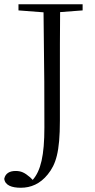

<svg xmlns="http://www.w3.org/2000/svg" viewBox="-30 -745 447 904"><path d="M57 -696 175 -687C179 -399 179 -284 179 -145C179 -13 162 59 124 102L112 90C85 67 69 60 43 60C16 60 -5 71 -10 97C-6 128 26 139 68 139C115 139 159 121 195 76C233 29 252 -28 252 -177V-390C252 -491 252 -590 253 -688L359 -696V-725H57Z"/></svg>

Font: Noto Serif CJK SC Light
Style: Regular
Weight: 300
Designer: Ryoko NISHIZUKA 西塚涼子 (kana & ideographs); Frank Grießhammer (Latin, Greek & Cyrillic); Wenlong ZHANG 张文龙 (bopomofo); San
Foundry: Adobe
Version: Version 2.001;hotconv 1.1.0;makeotfexe 2.6.0